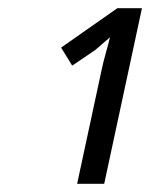

<svg xmlns="http://www.w3.org/2000/svg" viewBox="-20 -864 366 468"><path d="M168 -416H234L326 -844H266L129 -748L156 -704L212 -742Q232 -759 248 -773Q244 -756 238 -735Q232 -714 228 -695Z"/></svg>

Font: Noto Sans UI SemiCondensed
Style: Italic
Weight: 400
Width: 4
Italic angle: -12°
Designer: Monotype Design Team
Foundry: Monotype Imaging Inc.
Version: Version 1.901